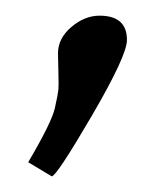

<svg xmlns="http://www.w3.org/2000/svg" viewBox="-20 -111 194 245"><path d="M54 -43Q54 -62 71 -76.5Q88 -91 107 -91Q142 -91 142 -60Q142 -40 97 37Q52 114 46 114L16 96Q46 45 50 27Q54 9 54.5 3.5Q55 -2 54.5 -19.5Q54 -37 54 -43Z"/></svg>

Font: Economica
Style: Italic
Weight: 400
Designer: Vicente Lamonaca
Foundry: Vicente Lamonaca
Version: Version 1.100